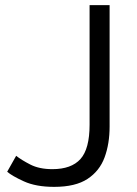

<svg xmlns="http://www.w3.org/2000/svg" viewBox="-20 -713 532 748"><path d="M191 15Q120 15 73 -6.5Q26 -28 8 -44L43 -106Q63 -90 98 -72Q133 -54 184 -54Q258 -54 293.5 -93.5Q329 -133 329 -227V-693H407V-220Q407 -153 387.5 -100Q368 -47 321 -16Q274 15 191 15Z"/></svg>

Font: Ubuntu Sans
Style: Regular
Weight: 400
Designer: Dalton Maag Ltd
Foundry: Dalton Maag Ltd
Version: Version 1.006; ttfautohint (v1.8.4.7-5d5b)